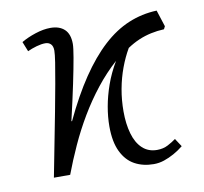

<svg xmlns="http://www.w3.org/2000/svg" viewBox="-65 -590 717 674"><g transform="rotate(-10 293.5 -253.0)"><path d="M431 14Q393 14 363.5 -2Q334 -18 317 -53Q300 -88 300 -143Q300 -177 306.5 -213.5Q313 -250 326.5 -288.5Q340 -327 363 -366Q324 -331 290 -288Q256 -245 227.5 -197Q199 -149 176 -98.5Q153 -48 135 0H77Q88 -58 99.5 -116Q111 -174 121 -227Q131 -280 139 -324Q147 -368 151.5 -397.5Q156 -427 156 -439Q156 -455 148.5 -462.5Q141 -470 129 -470Q115 -470 97.5 -465Q80 -460 65 -453L51 -488Q73 -501 102 -510.5Q131 -520 156 -520Q188 -520 206 -503Q224 -486 224 -451Q224 -438 218 -403Q212 -368 200.5 -313Q189 -258 172 -185L174 -184Q214 -269 255.5 -330.5Q297 -392 341 -432.5Q385 -473 433 -493Q481 -513 534 -515L553 -456L548 -446Q524 -445 501 -440Q478 -435 457 -426Q436 -417 415 -403Q398 -374 385 -339Q372 -304 365 -265.5Q358 -227 358 -186Q358 -142 368 -107Q378 -72 399 -52.5Q420 -33 451 -33Q473 -33 490 -42Q507 -51 519 -60L538 -31Q522 -18 504 -8Q486 2 468 8Q450 14 431 14Z"/></g></svg>

Font: Literata 24pt Light
Style: Italic
Weight: 300
Italic angle: -2°
Designer: Latin by Veronika Burian and Jose Scaglione. Greek by Irene Vlachou. Cyrillic by Vera Evstafieva
Foundry: TypeTogether
Version: Version 3.103;gftools[0.9.29]